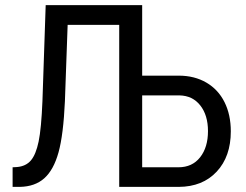

<svg xmlns="http://www.w3.org/2000/svg" viewBox="-20 -731 964 751"><path d="M536.1 -357.9V-76.7H678.2Q731.9 -76.7 762.7 -115.7Q793.5 -154.8 793.5 -218.3Q793.5 -280.3 763.4 -318.6Q733.4 -356.9 681.6 -357.9ZM536.1 -435.1H679.2Q740.7 -435.1 787.1 -408Q833.5 -380.9 858.2 -331.5Q882.8 -282.2 882.8 -217.3Q882.8 -118.7 827.6 -59.6Q772.5 -0.5 679.2 0H446.3V-633.8H244.6L233.9 -335Q228 -204.1 209 -135.3Q189.9 -66.4 153.3 -33.7Q116.7 -1 57.1 0H29.3V-76.7L46.4 -77.6Q81.5 -80.6 101.1 -103.8Q120.6 -127 131.1 -177.5Q141.6 -228 146 -335.4L158.7 -710.9H536.1Z"/></svg>

Font: MAUL Condensed
Style: Condensed Regular
Weight: 400
Designer: MAUL
Version: Version 1.0; 2020; ttfautohint (v1.8.3)